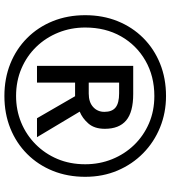

<svg xmlns="http://www.w3.org/2000/svg" viewBox="29 -793 774 872"><g transform="rotate(90 416.0 -357.0)"><path d="M416 10Q336 10 269 -17Q202 -44 152.5 -93.5Q103 -143 76 -210Q49 -277 49 -357Q49 -437 76 -504Q103 -571 152.5 -620.5Q202 -670 269 -697Q336 -724 416 -724Q492 -724 558.5 -697Q625 -670 675.5 -620.5Q726 -571 754.5 -504Q783 -437 783 -357Q783 -277 756 -210Q729 -143 679.5 -93.5Q630 -44 563 -17Q496 10 416 10ZM416 -43Q480 -43 536 -66Q592 -89 635 -131.5Q678 -174 702 -231Q726 -288 726 -357Q726 -422 703 -479Q680 -536 638.5 -579Q597 -622 540.5 -646.5Q484 -671 416 -671Q326 -671 255.5 -630.5Q185 -590 145 -519.5Q105 -449 105 -357Q105 -292 128 -235Q151 -178 192.5 -135Q234 -92 291 -67.5Q348 -43 416 -43ZM279 -138V-575H407Q489 -575 527 -543Q565 -511 565 -446Q565 -399 541 -371.5Q517 -344 487 -332L603 -138H517L417 -311H355V-138ZM405 -373Q444 -373 466 -393Q488 -413 488 -444Q488 -479 468 -495Q448 -511 404 -511H355V-373Z"/></g></svg>

Font: Noto Sans Historical
Style: Regular
Weight: 400
Designer: Monotype Design Team
Foundry: Monotype Imaging Inc.
Version: Version 2.013; ttfautohint (v1.8.4.7-5d5b)